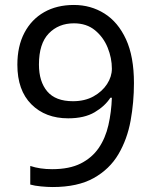

<svg xmlns="http://www.w3.org/2000/svg" viewBox="-20 -744 612 774"><path d="M520 -409Q520 -332 506.5 -257.5Q493 -183 457.5 -122.5Q422 -62 357.5 -26Q293 10 192 10Q172 10 145.5 7.5Q119 5 102 0V-75Q141 -62 190 -62Q260 -62 305.5 -85Q351 -108 378 -147.5Q405 -187 417 -239.5Q429 -292 431 -350H425Q403 -316 361.5 -291.5Q320 -267 255 -267Q163 -267 106.5 -323.5Q50 -380 50 -483Q50 -558 78.5 -612Q107 -666 158 -695Q209 -724 278 -724Q346 -724 401 -689.5Q456 -655 488 -585.5Q520 -516 520 -409ZM278 -650Q216 -650 176.5 -609Q137 -568 137 -484Q137 -415 170.5 -375.5Q204 -336 274 -336Q322 -336 357 -355.5Q392 -375 411.5 -405Q431 -435 431 -467Q431 -510 414 -552Q397 -594 363 -622Q329 -650 278 -650Z"/></svg>

Font: Noto Sans Ugaritic
Style: Regular
Weight: 400
Designer: Monotype Design Team
Foundry: Monotype Imaging Inc.
Version: Version 2.001; ttfautohint (v1.8.4.7-5d5b)